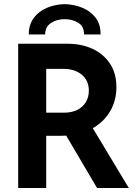

<svg xmlns="http://www.w3.org/2000/svg" viewBox="-20 -938 689 958"><path d="M168.7 -260.5V-375.9H301.6Q337.8 -375.9 365.3 -389.6Q392.7 -403.2 408 -427.9Q423.3 -452.6 423.3 -485.4Q423.3 -536 388.2 -565.2Q353 -594.4 295.8 -594.4H168.7V-719.7H317.7Q386.6 -719.7 441.6 -694.4Q496.6 -669 528.7 -620.5Q560.8 -572.1 560.8 -502.6Q560.8 -434.8 527.8 -379.9Q494.7 -325.1 432.8 -292.8Q370.8 -260.5 284.7 -260.5ZM70.7 0V-719.7H210.5V0ZM464.2 0 298.8 -280.8 403.6 -363.9 622.6 0ZM302.2 -917.5Q351 -916 392.2 -898.7Q433.4 -881.4 458.1 -848.2Q482.7 -814.9 481.8 -766.2H399.1Q399.9 -806.1 370.7 -824.2Q341.5 -842.4 302.2 -842.4Q264.4 -842.4 235.1 -823.8Q205.8 -805.2 205.2 -766.2H123.6Q123.6 -814.9 148.2 -848.2Q172.9 -881.4 213.4 -898.7Q254 -916 302.2 -917.5Z"/></svg>

Font: Reddit Sans
Style: Regular
Weight: 400
Designer: Stephen Hutchings
Foundry: Reddit
Version: Version 1.014